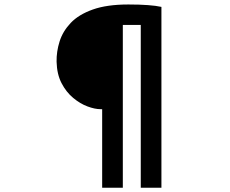

<svg xmlns="http://www.w3.org/2000/svg" viewBox="-20 -794 1040 869"><path d="M434.7 -299.9Q409.2 -299.9 376 -312.3Q342.8 -324.6 311.2 -350.9Q279.5 -377.2 258.6 -417.6Q237.6 -457.9 236.1 -514.7Q235.3 -560.6 249.7 -606.4Q264.1 -652.3 300 -690.2Q336 -728.2 399.9 -750.9Q463.8 -773.7 561.2 -773.7Q612.6 -773.7 649.4 -770.9Q686.2 -768.2 710.6 -762.8V55.7H617.1V-681.2H535.9V55.7H442.4V-299.9Z"/></svg>

Font: Noto Sans JP
Style: Regular
Weight: 100
Designer: Ryoko NISHIZUKA 西塚涼子 (kana, bopomofo & ideographs); Paul D. Hunt (Latin, Greek & Cyrillic); Sandoll Communications 산돌커뮤니
Foundry: Adobe
Version: Version 2.004;hotconv 1.0.118;makeotfexe 2.5.65603